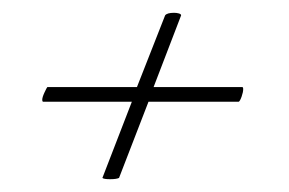

<svg xmlns="http://www.w3.org/2000/svg" viewBox="-20 -306 452 300"><path d="M152 -26Q142 -26 140 -28L186 -147H47Q46 -148 46 -150Q46 -154 49.5 -161.5Q53 -169 54 -170H194L238 -282Q241 -286 252 -286Q256 -286 259.5 -285Q263 -284 263 -282L220 -170H359Q360 -169 360 -167Q360 -162 357.5 -155Q355 -148 353 -147H212L166 -28Q162 -26 152 -26Z"/></svg>

Font: Gwendolyn
Style: Regular
Weight: 400
Designer: Robert E. Leuschke
Foundry: Robert E. Leuschke
Version: Version 1.010; ttfautohint (v1.8.3)